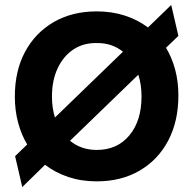

<svg xmlns="http://www.w3.org/2000/svg" viewBox="-20 -720 781 776"><path d="M70 36 41 -89 90 -136Q66 -176 53 -225Q40 -274 40 -330Q40 -434 81.5 -511Q123 -588 197.5 -631Q272 -674 371 -674Q432 -674 484.5 -657Q537 -640 578 -609L672 -700L701 -575L651 -527Q675 -487 688 -438.5Q701 -390 701 -334Q701 -230 660 -152Q619 -74 544.5 -30.5Q470 13 371 13Q309 13 256.5 -4.5Q204 -22 162 -54ZM190 -330Q190 -284 202 -245L477 -511Q432 -547 371 -546Q317 -547 276.5 -520Q236 -493 213 -444Q190 -395 190 -330ZM371 -114Q454 -114 503 -173Q552 -232 552 -330Q552 -378 539 -418L263 -151Q308 -114 371 -114Z"/></svg>

Font: Secular One
Style: Regular
Weight: 400
Designer: Michal Sahar
Foundry: Hagilda
Version: Version 1.002; ttfautohint (v1.8.4.7-5d5b);gftools[0.9.29]